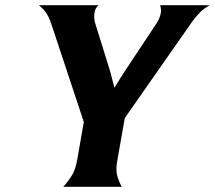

<svg xmlns="http://www.w3.org/2000/svg" viewBox="-20 -720 829 740"><path d="M404 -447Q409 -430 412.5 -414.5Q416 -399 421 -382Q432 -400 442.5 -416.5Q453 -433 462 -447L584 -631Q595 -648 599 -666Q603 -684 597 -700H789Q767 -688 752.5 -674Q738 -660 721 -637L461 -265L432 -101Q426 -68 431 -46.5Q436 -25 449 0H224Q246 -25 258.5 -46.5Q271 -68 277 -101L303 -250L177 -630Q169 -653 159.5 -668Q150 -683 130 -700H360Q347 -690 344 -670Q341 -650 347 -630Z"/></svg>

Font: LT Museum
Style: Bold Italic
Weight: 700
Designer: Daniel Lyons
Foundry: LyonsType
Version: Version 1.011